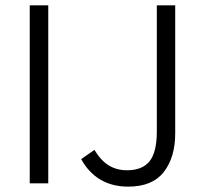

<svg xmlns="http://www.w3.org/2000/svg" viewBox="-20 -677 754 709"><path d="M158.2 -657.2V0H89.8V-657.2ZM449.2 -48.3Q505.9 -48.3 532.5 -81.8Q559.1 -115.2 559.1 -191.4V-657.2H627V-184.6Q627 -95.7 584.7 -41.7Q542.5 12.2 453.6 12.2Q394.5 12.2 350.8 -13.7Q307.1 -39.6 279.8 -89.4L328.6 -123.5Q352.1 -84.5 381.3 -66.4Q410.6 -48.3 449.2 -48.3Z"/></svg>

Font: Varta
Style: Light
Weight: 300
Designer: Joana Correia, Viktoriya Grabowska, Eben Sorkin
Foundry: Sorkin Type
Version: Version 1.002; ttfautohint (v1.3) -l 8 -r 24 -G 200 -x 12 -H